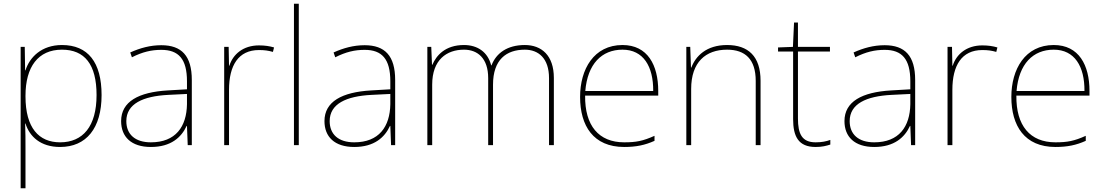

<svg xmlns="http://www.w3.org/2000/svg" viewBox="-20 -780 5937 1032"><path d="M313 -538C203 -538 139 -472 117 -402H115L113 -528H91V232H117V15C117 -27 117 -71 115 -116H117C139 -46 198 10 303 10C444 10 526 -91 526 -269C526 -445 453 -538 313 -538ZM313 -513C435 -513 499 -434 499 -269C499 -101 426 -15 303 -15C189 -15 117 -92 117 -262V-265C117 -421 185 -513 313 -513Z M847 -537C788 -537 733 -522 680 -498L689 -472C746 -501 794 -512 847 -512C940 -512 985 -463 985 -343V-300L882 -294C725 -285 631 -234 631 -129C631 -45 685 10 791 10C899 10 955 -42 983 -103H985L989 0H1011V-350C1011 -480 956 -537 847 -537ZM884 -270 985 -275V-220C983 -99 924 -15 791 -15C706 -15 659 -58 659 -129C659 -222 748 -263 884 -270Z M1372 -536C1287 -536 1232 -488 1213 -427H1211L1209 -528H1185V0H1211V-297C1211 -428 1261 -511 1372 -511C1402 -511 1422 -508 1447 -501L1453 -525C1429 -532 1404 -536 1372 -536Z M1586 0V-760H1560V0Z M1940 -537C1881 -537 1826 -522 1773 -498L1782 -472C1839 -501 1887 -512 1940 -512C2033 -512 2078 -463 2078 -343V-300L1975 -294C1818 -285 1724 -234 1724 -129C1724 -45 1778 10 1884 10C1992 10 2048 -42 2076 -103H2078L2082 0H2104V-350C2104 -480 2049 -537 1940 -537ZM1977 -270 2078 -275V-220C2076 -99 2017 -15 1884 -15C1799 -15 1752 -58 1752 -129C1752 -222 1841 -263 1977 -270Z M2801 -538C2706 -538 2647 -494 2622 -429H2620C2602 -500 2547 -538 2474 -538C2372 -538 2325 -481 2304 -432H2302L2298 -528H2277V0H2303V-325C2303 -459 2381 -513 2474 -513C2547 -513 2604 -467 2604 -360V0H2630V-325C2630 -459 2701 -513 2801 -513C2874 -513 2931 -467 2931 -360V0H2957V-361C2957 -482 2891 -538 2801 -538Z M3326 -538C3172 -538 3098 -408 3098 -259C3098 -104 3169 10 3335 10C3399 10 3447 0 3498 -23V-50C3436 -22 3399 -15 3335 -15C3198 -15 3123 -105 3125 -266H3518V-291C3518 -430 3461 -538 3326 -538ZM3326 -513C3438 -513 3492 -423 3491 -291H3126C3138 -436 3214 -513 3326 -513Z M3888 -538C3776 -538 3719 -478 3696 -417H3694L3690 -528H3669V0H3695V-302C3695 -446 3773 -513 3888 -513C3985 -513 4042 -462 4042 -345V0H4068V-346C4068 -477 4002 -538 3888 -538Z M4364 -15C4290 -15 4269 -61 4269 -143V-503H4441V-528H4269V-659H4248L4242 -528L4162 -525V-503H4243V-140C4243 -47 4271 10 4364 10C4399 10 4421 4 4443 -3V-28C4421 -20 4397 -15 4364 -15Z M4735 -537C4676 -537 4621 -522 4568 -498L4577 -472C4634 -501 4682 -512 4735 -512C4828 -512 4873 -463 4873 -343V-300L4770 -294C4613 -285 4519 -234 4519 -129C4519 -45 4573 10 4679 10C4787 10 4843 -42 4871 -103H4873L4877 0H4899V-350C4899 -480 4844 -537 4735 -537ZM4772 -270 4873 -275V-220C4871 -99 4812 -15 4679 -15C4594 -15 4547 -58 4547 -129C4547 -222 4636 -263 4772 -270Z M5260 -536C5175 -536 5120 -488 5101 -427H5099L5097 -528H5073V0H5099V-297C5099 -428 5149 -511 5260 -511C5290 -511 5310 -508 5335 -501L5341 -525C5317 -532 5292 -536 5260 -536Z M5644 -538C5490 -538 5416 -408 5416 -259C5416 -104 5487 10 5653 10C5717 10 5765 0 5816 -23V-50C5754 -22 5717 -15 5653 -15C5516 -15 5441 -105 5443 -266H5836V-291C5836 -430 5779 -538 5644 -538ZM5644 -513C5756 -513 5810 -423 5809 -291H5444C5456 -436 5532 -513 5644 -513Z"/></svg>

Font: Noto Sans Ethiopic Thin
Style: Regular
Weight: 100
Designer: Monotype Design Team
Foundry: Monotype Imaging Inc.
Version: Version 2.102